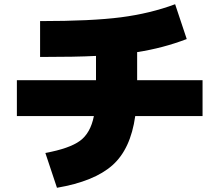

<svg xmlns="http://www.w3.org/2000/svg" viewBox="-20 -820 1040 910"><path d="M60 -270V-440H435V-555Q341 -550 170 -550V-720Q414 -720 553 -738Q692 -756 810 -800L865 -635Q753 -592 630 -573V-440H940V-270H621Q599 -113 512.5 -36.5Q426 40 250 70L195 -95Q309 -116 359 -152.5Q409 -189 425 -270Z"/></svg>

Font: M PLUS 1p Black
Style: Regular
Weight: 900
Version: Version 1.061